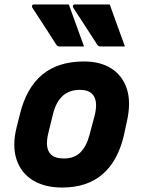

<svg xmlns="http://www.w3.org/2000/svg" viewBox="-20 -827 640 859"><path d="M288 -807Q305 -759 322 -712.5Q339 -666 356 -619H247Q237 -619 232 -627Q202 -674 177.5 -711.5Q153 -749 125 -792Q122 -797 123.5 -802Q125 -807 132 -807ZM471 -807Q488 -759 505 -712.5Q522 -666 539 -619H430Q420 -619 415 -627Q385 -674 360.5 -711.5Q336 -749 308 -792Q305 -797 306.5 -802Q308 -807 315 -807ZM356 -552Q429 -552 478.5 -520.5Q528 -489 547.5 -429.5Q567 -370 548 -285L535 -225Q509 -109 440 -48.5Q371 12 258 12Q180 12 127 -20.5Q74 -53 54 -113.5Q34 -174 54 -256L69 -316Q98 -434 169 -493Q240 -552 356 -552ZM338 -425Q290 -425 260.5 -398Q231 -371 218 -320L196 -231Q180 -164 207 -137Q225 -118 266 -118Q313 -118 340 -145.5Q367 -173 380 -222L403 -308Q421 -378 392 -407Q374 -425 338 -425Z"/></svg>

Font: Recursive Mn Lnr St XBd
Style: Italic
Weight: 800
Italic angle: -15°
Monospace: yes
Version: Version 1.079;hotconv 1.0.112;makeotfexe 2.5.65598; ttfautoh